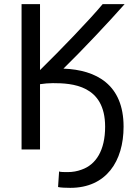

<svg xmlns="http://www.w3.org/2000/svg" viewBox="-20 -717 653 926"><path d="M286 -386C378 -476 505 -611 581 -697H475C411 -620 270 -474 173 -379V-697H84V4H173V-311C194 -314 214 -316 235 -316C327 -316 487 -307 487 -106C487 8 443 77 374 101C353 109 330 113 307 113C290 113 271 113 265 110L260 185C272 188 297 189 319 189C493 189 576 60 576 -106C576 -309 445 -380 286 -386Z"/></svg>

Font: Repo
Style: Regular
Weight: 400
Designer: Stefan Peev
Foundry: Context Ltd
Version: Version 0.000